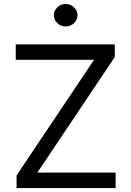

<svg xmlns="http://www.w3.org/2000/svg" viewBox="-20 -952 665 972"><path d="M63.9 0V-63.9L456 -649.1H59.7V-727.3H561.1V-663.4L169 -78.1H565.3V0ZM312.5 -818.2Q288 -818.2 270.4 -834.9Q252.8 -851.6 252.8 -875Q252.8 -898.4 270.4 -915.1Q288 -931.8 312.5 -931.8Q337 -931.8 354.6 -915.1Q372.2 -898.4 372.2 -875Q372.2 -851.6 354.6 -834.9Q337 -818.2 312.5 -818.2Z"/></svg>

Font: InterMG
Style: Regular
Weight: 400
Designer: Rasmus Andersson
Foundry: rsms
Version: Version 3.019;December 26, 2023;FontCreator 15.0.0.2955 64-b